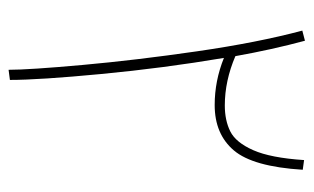

<svg xmlns="http://www.w3.org/2000/svg" viewBox="-158 -554 713 436"><g transform="rotate(90 198.0 -336.5)"><path d="M366 -668Q359 -555 322 -511.5Q285 -468 219 -468Q164 -468 112 -489Q135 -353 148.5 -211Q162 -69 162 -3L139 0Q139 -46 128 -168Q117 -290 97 -428Q77 -566 50 -667L73 -673Q93 -599 108 -515Q164 -491 220 -491Q254 -491 279 -503.5Q304 -516 321.5 -555.5Q339 -595 344 -671Z"/></g></svg>

Font: Noto Sans Arabic CondThin
Style: Regular
Weight: 250
Width: 3
Designer: Nadine Chahine
Foundry: Monotype Imaging Inc.
Version: Version 1.001